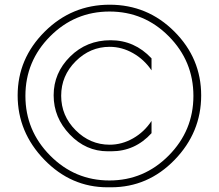

<svg xmlns="http://www.w3.org/2000/svg" viewBox="-20 -783 930 816"><path d="M452 13H437Q282 13 168.5 -104Q55 -221 55 -377.5Q55 -534 170 -648.5Q285 -763 446 -763Q607 -763 721 -649Q835 -535 835 -377.5Q835 -220 722 -103.5Q609 13 452 13ZM802 -375.5Q802 -523 697.5 -628.5Q593 -734 445.5 -734Q298 -734 193 -628.5Q88 -523 88 -375.5Q88 -228 193 -122Q298 -16 445 -16Q592 -16 697 -122Q802 -228 802 -375.5ZM453 -140H438Q345 -140 276.5 -211.5Q208 -283 208 -378Q208 -473 278 -542.5Q348 -612 450 -612Q552 -612 624 -535V-484Q593 -530 545.5 -557Q498 -584 446 -584Q363 -584 301.5 -522.5Q240 -461 240 -376Q240 -291 301.5 -229.5Q363 -168 446 -168Q498 -168 545.5 -195Q593 -222 624 -269V-217Q554 -140 453 -140Z"/></svg>

Font: Poiret One
Style: Regular
Weight: 400
Designer: Denis Masharov
Foundry: Denis Masharov
Version: Version 1.001